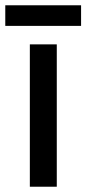

<svg xmlns="http://www.w3.org/2000/svg" viewBox="-37 -800 327 727"><path d="M178 -93H76V-632H178ZM270 -780V-702H-17V-780Z"/></svg>

Font: Noto Sans Telugu UI SemiCondensed Medium
Style: Regular
Weight: 500
Width: 4
Designer: Jelle Bosma - Monotype Design Team
Foundry: Monotype Imaging Inc.
Version: Version 2.005; ttfautohint (v1.8.4.7-5d5b)